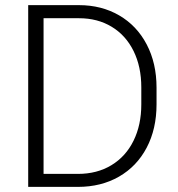

<svg xmlns="http://www.w3.org/2000/svg" viewBox="-20 -731 695 751"><path d="M592.3 -388.2V-322.8Q592.3 -226.6 553.7 -153.3Q515.1 -80.1 445.3 -40Q375.5 0 284.7 0H123.5H90.3V-710.9H150.4H289.1Q377 -710.9 446 -670.9Q515.1 -630.9 553.7 -557.4Q592.3 -483.9 592.3 -388.2ZM532.7 -389.2Q532.7 -470.2 502.4 -531.5Q472.2 -592.8 417 -626.2Q361.8 -659.7 289.1 -659.7H150.4V-50.8H284.7Q359.9 -50.8 416 -85Q472.2 -119.1 502.4 -180.7Q532.7 -242.2 532.7 -322.8Z"/></svg>

Font: Heebo Light
Style: Regular
Weight: 300
Designer: Oded Ezer
Foundry: Meir Sadan
Version: Version 2.001; ttfautohint (v1.5.14-ce02) -l 8 -r 50 -G 200 